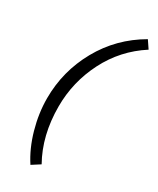

<svg xmlns="http://www.w3.org/2000/svg" viewBox="-234 -820 886 1077"><g transform="rotate(30 208.5 -281.0)"><path d="M166 189Q116 113 88 14Q60 -85 60 -182Q60 -357 145 -509.5Q230 -662 384 -751L417 -702Q283 -616 211 -474.5Q139 -333 139 -174Q139 13 219 155Z"/></g></svg>

Font: Elaine Sans
Style: Italic
Weight: 400
Italic angle: -13°
Designer: Wei Huang
Foundry: Wei Huang
Version: Version 2.001;December 24, 2019;FontCreator 12.0.0.2547 64-b